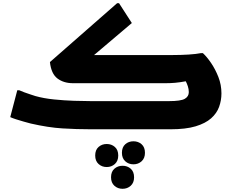

<svg xmlns="http://www.w3.org/2000/svg" viewBox="-20 -808 1454 1200"><path d="M724 -788 804 -664 568 -464H1060Q1111 -464 1158.5 -467Q1206 -470 1236 -476H1248Q1273 -453 1299.5 -414Q1326 -375 1345 -326.5Q1364 -278 1364 -224Q1364 -181 1349.5 -140.5Q1335 -100 1299.5 -68.5Q1264 -37 1202.5 -18.5Q1141 0 1046 0H548Q458 0 369.5 -5.5Q281 -11 172 -36Q153 -41 128 -48Q103 -55 80 -62.5Q57 -70 44 -76L88 -244H100Q111 -239 130.5 -231.5Q150 -224 169.5 -218Q189 -212 200 -208Q253 -193 317.5 -186.5Q382 -180 443.5 -178Q505 -176 548 -176H1036Q1110 -176 1135 -190.5Q1160 -205 1160 -232Q1160 -251 1154 -269Q1148 -287 1141 -300Q1103 -293 1074 -290.5Q1045 -288 1016 -288H436Q378 -288 339 -317.5Q300 -347 292 -420L712 -788ZM742 147Q742 112 763 93.5Q784 75 814 75Q844 75 865 93.5Q886 112 886 147Q886 181 865 200Q844 219 814 219Q784 219 763 200Q742 181 742 147ZM575 164Q575 129 596 110.5Q617 92 647 92Q677 92 698 110.5Q719 129 719 164Q719 198 698 217Q677 236 647 236Q617 236 596 217Q575 198 575 164ZM674 300Q674 265 695 246.5Q716 228 746 228Q776 228 797 246.5Q818 265 818 300Q818 334 797 353Q776 372 746 372Q716 372 695 353Q674 334 674 300Z"/></svg>

Font: Kufam Black
Style: Regular
Weight: 900
Designer: Wael Morcos, Artur Schmal
Foundry: Original Type
Version: Version 1.301; ttfautohint (v1.8.3)